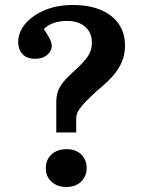

<svg xmlns="http://www.w3.org/2000/svg" viewBox="-20 -737 590 771"><path d="M206 -205V-326Q206 -349 212 -368Q218 -387 233.5 -406.5Q249 -426 277 -451Q316 -486 332.5 -510.5Q349 -535 349 -565Q349 -606 322 -629.5Q295 -653 250 -653Q219 -653 195 -644.5Q171 -636 156 -620Q168 -603 178 -584.5Q188 -566 188 -552Q188 -533 170 -517Q152 -501 122 -501Q87 -501 70 -520Q53 -539 53 -568Q53 -608 82 -642Q111 -676 160.5 -696.5Q210 -717 272 -717Q338 -717 385 -697Q432 -677 457 -640.5Q482 -604 482 -554Q482 -517 468.5 -486.5Q455 -456 430 -428.5Q405 -401 370 -373Q342 -347 325.5 -330Q309 -313 300.5 -301Q292 -289 289 -279.5Q286 -270 286 -259V-205ZM247 14Q210 14 187 -7Q164 -28 164 -62Q164 -96 187 -117Q210 -138 247 -138Q284 -138 306 -117Q328 -96 328 -62Q328 -29 305.5 -7.5Q283 14 247 14Z"/></svg>

Font: Literata 18pt SemiBold
Style: Regular
Weight: 600
Designer: Latin by Veronika Burian and Jose Scaglione. Greek by Irene Vlachou. Cyrillic by Vera Evstafieva.
Foundry: TypeTogether
Version: Version 3.103;gftools[0.9.29]